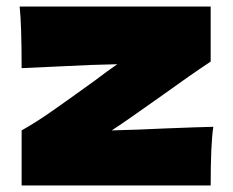

<svg xmlns="http://www.w3.org/2000/svg" viewBox="-20 -566 711 586"><path d="M484 -174Q584 -178 631 -179Q623 -126 623 0H46V-168Q89 -192 139 -227Q189 -262 268 -319Q310 -351 338 -370Q270 -369 154 -363Q75 -359 46 -358Q46 -490 40 -546H623V-378Q561 -337 478 -277Q357 -191 321 -168Q403 -170 484 -174Z"/></svg>

Font: Dela Gothic One
Style: Regular
Weight: 400
Designer: aratakana
Foundry: aratakana
Version: Version 1.004